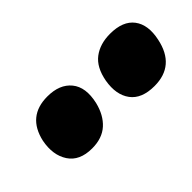

<svg xmlns="http://www.w3.org/2000/svg" viewBox="-27 -816 457 457"><g transform="rotate(-45 202.0 -587.5)"><path d="M317 -506Q274 -506 255.5 -531Q237 -556 244 -597Q251 -635 273.5 -652Q296 -669 330 -669Q373 -669 391.5 -644.5Q410 -620 401 -578Q386 -506 317 -506ZM107 -506Q65 -506 47 -533.5Q29 -561 37 -602Q52 -669 119 -669Q160 -669 180 -644.5Q200 -620 190 -576Q182 -543 161.5 -524.5Q141 -506 107 -506Z"/></g></svg>

Font: Vollkorn ExtraBold
Style: Italic
Weight: 800
Italic angle: -11°
Designer: Friedrich Althausen
Foundry: Friedrich Althausen
Version: Version 5.000; ttfautohint (v1.8.3)